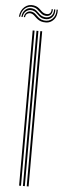

<svg xmlns="http://www.w3.org/2000/svg" viewBox="-71 -957 320 986"><g transform="rotate(5 89.0 -464.5)"><path d="M106.8 0V-800H116.5V0ZM67.5 0V-800H77.2V0ZM87.2 0V-800H97V0ZM-9.2 -864.5Q-6.2 -897.2 14.5 -915.2Q35.2 -933.2 62 -928.5Q74.5 -926.5 82.9 -921Q91.2 -915.5 97.8 -908.9Q104.2 -902.2 111.2 -897Q118.2 -891.8 128 -890.5Q141.8 -888.5 148.9 -896.2Q156 -904 155 -917.5H161.2Q162.2 -899.8 152.9 -889.4Q143.5 -879 126.2 -881Q115.5 -882.2 108 -887.5Q100.5 -892.8 94 -899.2Q87.5 -905.8 79.9 -911.5Q72.2 -917.2 60.8 -919.5Q37.5 -924.2 18.6 -909Q-0.2 -893.8 -3 -864.5ZM3.5 -864.5Q5.5 -889.8 21.8 -903.2Q38 -916.8 58.5 -912Q69.2 -909.8 76.5 -904.1Q83.8 -898.5 90.1 -891.9Q96.5 -885.2 104.4 -880Q112.2 -874.8 124.2 -873.2Q143.2 -871.2 156 -882.9Q168.8 -894.5 167.8 -917.5H174Q175.8 -890.8 161 -876Q146.2 -861.2 122.5 -864Q110 -865.5 101.9 -870.9Q93.8 -876.2 87.5 -882.9Q81.2 -889.5 74.2 -895Q67.2 -900.5 56.8 -902.8Q39 -906 25.4 -895.4Q11.8 -884.8 9.8 -864.5ZM16 -864.5Q17.5 -880.8 28.8 -889.6Q40 -898.5 55.2 -895.2Q64.8 -893 71.4 -887.6Q78 -882.2 84.4 -875.6Q90.8 -869 99 -863.6Q107.2 -858.2 120.2 -856.2Q147.2 -852.5 164.6 -870Q182 -887.5 180.5 -917.5H186.8Q189 -883 169 -862.9Q149 -842.8 118 -847.5Q104.8 -849.2 95.9 -854.5Q87 -859.8 80.4 -866.1Q73.8 -872.5 67.6 -878Q61.5 -883.5 53.8 -885.8Q42.8 -889 33 -883.4Q23.2 -877.8 22.5 -864.5Z"/></g></svg>

Font: Big Shoulders Inline Text Thin ExtraLight
Style: Regular
Weight: 250
Version: Version 2.002